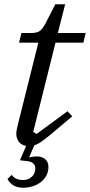

<svg xmlns="http://www.w3.org/2000/svg" viewBox="-20 -670 420 896"><path d="M89 206Q59 206 41 194Q23 182 15 165L35 146Q51 170 86 170Q106 170 118 162.5Q130 155 136 146Q142 137 143.5 128.5Q145 120 145 117Q145 103 135.5 93Q126 83 100 81L73 78L102 11Q79 7 67.5 -9Q56 -25 56 -46Q56 -57 59 -69.5Q62 -82 64 -91L159 -471H69L80 -516H125Q154 -516 167 -526.5Q180 -537 192 -560L238 -650H284L250 -516H380L369 -471H239L135 -54L151 -45L295 -151L317 -127L216 -42Q187 -18 170.5 -7Q154 4 140 8L117 62L119 65Q127 62 135.5 61Q144 60 152 60Q176 60 191 73Q206 86 206 109Q206 132 196 150Q186 168 169.5 180.5Q153 193 132 199.5Q111 206 89 206Z"/></svg>

Font: IBM Plex Serif
Style: Italic
Weight: 400
Italic angle: -14°
Designer: Mike Abbink, Paul van der Laan, Pieter van Rosmalen
Foundry: Bold Monday
Version: Version 3.001